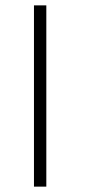

<svg xmlns="http://www.w3.org/2000/svg" viewBox="-20 -695 337 715"><path d="M106.5 0H152.5V-675H106.5Z"/></svg>

Font: Anybody Expanded ExtraLight
Style: Regular
Weight: 250
Width: 7
Version: Version 1.113;gftools[0.9.25]